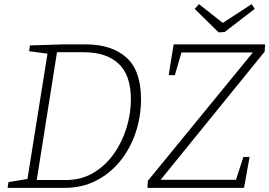

<svg xmlns="http://www.w3.org/2000/svg" viewBox="-20 -910 1304 930"><path d="M396 -695Q520 -695 591.5 -632Q663 -569 663 -429Q663 -346 637.5 -269Q612 -192 563.5 -131.5Q515 -71 446.5 -35.5Q378 0 292 0H17L21 -28L113 -43L210 -650L121 -662L125 -690L287 -695ZM299 -38Q373 -38 431 -72Q489 -106 530 -163Q571 -220 592.5 -289.5Q614 -359 614 -429Q614 -546 554.5 -601.5Q495 -657 386 -657H256L158 -38ZM694 0 696 -34 1205 -656H859L827 -546H797L821 -695H1264L1262 -660L758 -39H1123L1159 -150H1189L1162 0ZM1199 -890 1214 -867 1068 -755 1039 -753 923 -867 944 -890 1059 -799Z"/></svg>

Font: Bitter Light
Style: Italic
Weight: 300
Italic angle: -9°
Designer: Sol Matas, and Bitter project Authors
Foundry: Sol Matas
Version: Version 2.001